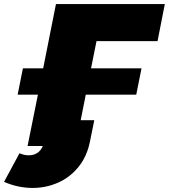

<svg xmlns="http://www.w3.org/2000/svg" viewBox="-76 -720 833 947"><path d="M60 0 111 -253H11L37 -383H137L200 -700H737L701 -517H400L373 -383H622L596 -253H347L322 -127H389L368 -23Q353 52 311 103.5Q269 155 210 181Q151 207 85 207Q13 207 -56 177L20 36Q44 46 65 46Q116 46 135 0Z"/></svg>

Font: Montserrat Black
Style: Italic
Weight: 900
Italic angle: -11.3°
Designer: Julieta Ulanovsky
Foundry: Julieta Ulanovsky
Version: Version 9.000; ttfautohint (v1.8.4.7-5d5b)